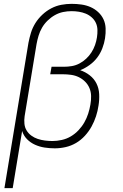

<svg xmlns="http://www.w3.org/2000/svg" viewBox="-20 -763 640 998"><path d="M3 215 128 -541Q133 -567 141 -593Q149 -619 164 -643Q179 -667 200.5 -687Q222 -707 247 -720Q272 -733 299 -738Q326 -743 352 -743Q378 -743 403 -739.5Q428 -736 450 -726.5Q472 -717 490 -700.5Q508 -684 518 -662.5Q528 -641 529 -615.5Q530 -590 526 -564Q522 -538 512 -512Q502 -486 485.5 -464Q469 -442 445.5 -425Q422 -408 397 -398Q424 -389 446.5 -371.5Q469 -354 481.5 -329Q494 -304 495.5 -274Q497 -244 492 -214Q488 -186 479 -158.5Q470 -131 456 -105.5Q442 -80 421.5 -57.5Q401 -35 375.5 -20Q350 -5 321.5 1.5Q293 8 265 8Q238 8 212 4Q186 0 162.5 -10.5Q139 -21 121 -39Q103 -57 95 -82L46 215ZM253 -30Q276 -30 301 -35.5Q326 -41 348 -54Q370 -67 388 -86Q406 -105 418.5 -127Q431 -149 438.5 -172.5Q446 -196 450 -220Q454 -242 453.5 -264Q453 -286 445 -305Q437 -324 422.5 -338.5Q408 -353 389.5 -362Q371 -371 349.5 -374Q328 -377 306 -377H241L248 -416H313Q333 -416 353.5 -419.5Q374 -423 393 -433Q412 -443 428 -458Q444 -473 455.5 -491Q467 -509 474 -529Q481 -549 484 -569Q487 -588 486.5 -607.5Q486 -627 478.5 -643.5Q471 -660 457 -672.5Q443 -685 426 -692Q409 -699 390 -702Q371 -705 352 -705Q330 -705 308 -700.5Q286 -696 265.5 -684.5Q245 -673 227.5 -656Q210 -639 198.5 -619Q187 -599 180.5 -577.5Q174 -556 170 -534L108 -159Q105 -139 107 -119.5Q109 -100 118.5 -84.5Q128 -69 143 -58Q158 -47 176 -41Q194 -35 213.5 -32.5Q233 -30 253 -30Z"/></svg>

Font: Iosevka Extralight Extended
Style: Italic
Weight: 200
Width: 7
Italic angle: -9°
Monospace: yes
Designer: Belleve Invis
Foundry: Belleve Invis
Version: Version 32.5.0; ttfautohint (v1.8.4)